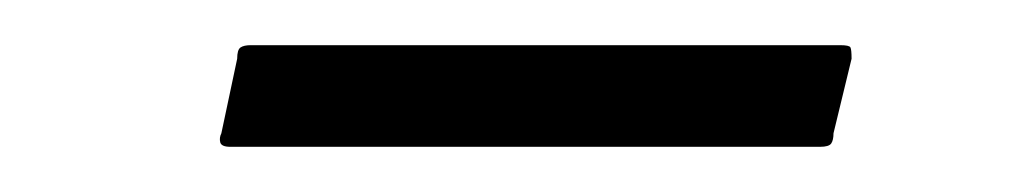

<svg xmlns="http://www.w3.org/2000/svg" viewBox="-20 -321 456 85"><path d="M82 -256Q78 -256 77.5 -258Q77 -260 78 -262L85 -295Q85 -299 86.5 -300Q88 -301 91 -301H352Q356 -301 356.5 -300Q357 -299 357 -295L349 -262Q349 -259 348 -257.5Q347 -256 343 -256Z"/></svg>

Font: Glory Thin Light
Style: Italic
Weight: 300
Italic angle: -12°
Version: Version 1.011